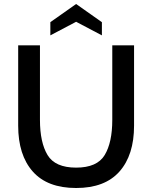

<svg xmlns="http://www.w3.org/2000/svg" viewBox="-20 -927 761 961"><path d="M71 -298V-700H180V-327Q180 -214 218 -151Q256 -88 361 -88Q466 -88 504 -151Q542 -214 542 -327V-700H651V-298Q651 -151 578 -68.5Q505 14 361 14Q217 14 144 -68.5Q71 -151 71 -298ZM490 -816V-750L361 -818L232 -750V-816L361 -907Z"/></svg>

Font: Cabin Medium
Style: Regular
Weight: 500
Designer: Pablo Impallari
Foundry: Pablo Impallari. http://www.impallari.com Igino Marini. http://www.ikern.com
Version: Version 2.001